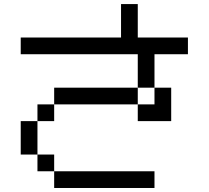

<svg xmlns="http://www.w3.org/2000/svg" viewBox="-20 -937 1040 957"><path d="M750 -83.3V0H250V-83.3ZM750 -416.7V-500H833.3V-333.3H666.7V-416.7ZM750 -500H666.7V-666.7H83.3V-750H583.3V-916.7H666.7V-750H916.7V-666.7H750ZM166.7 -166.7H83.3V-333.3H166.7ZM166.7 -83.3V-166.7H250V-83.3ZM166.7 -333.3V-416.7H250V-333.3ZM666.7 -416.7H250V-500H666.7Z"/></svg>

Font: GalmuriMono11 Regular
Style: Regular
Weight: 400
Designer: Lee Minseo (quiple)
Version: Version 2.399;hotconv 1.1.1;makeotfexe 2.6.0 DEVELOPMENT